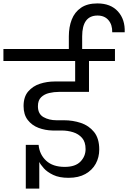

<svg xmlns="http://www.w3.org/2000/svg" viewBox="-56 -1027 750 1124"><path d="M95 77V-179H170Q175 -123 214 -86.5Q253 -50 323 -50Q385 -50 415 -81Q445 -112 445 -154Q445 -196 424.5 -219.5Q404 -243 372 -253Q340 -263 304 -263H251Q208 -264 169.5 -278.5Q131 -293 106.5 -324.5Q82 -356 82 -406Q82 -460 109 -491.5Q136 -523 177.5 -536.5Q219 -550 265 -550H384V-670H-36V-740H617V-670H465V-489H288Q260 -489 232 -482.5Q204 -476 185 -458Q166 -440 166 -405Q166 -360 198.5 -341.5Q231 -323 275 -323H319Q370 -323 417 -307.5Q464 -292 494.5 -254.5Q525 -217 525 -152Q525 -106 504.5 -68.5Q484 -31 444 -8.5Q404 14 345 14Q291 14 255.5 -3Q220 -20 200.5 -42Q181 -64 174 -79V77ZM347 -725V-814Q347 -869 364 -912.5Q381 -956 418 -981.5Q455 -1007 514 -1007Q592 -1007 634.5 -960Q677 -913 674 -838H601Q602 -882 579 -909Q556 -936 515 -936Q425 -936 425 -814V-725Z"/></svg>

Font: Poppins
Style: Regular
Weight: 400
Designer: Ninad Kale (Devanagari), Jonny Pinhorn (Latin)
Version: Version 5.002